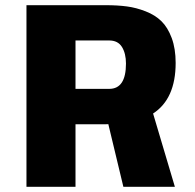

<svg xmlns="http://www.w3.org/2000/svg" viewBox="-20 -720 750 740"><path d="M385.5 -241H271V0H82V-700H388Q433.5 -700 469.2 -695.2Q505 -690.5 541.5 -676.2Q578 -662 602.2 -638.2Q626.5 -614.5 641.8 -573.5Q657 -532.5 657 -477.5Q657 -339 570 -282.5L654 0H455.5L397.5 -241.5Q393.5 -241 385.5 -241ZM271 -564V-377.5H401Q465.5 -377.5 465.5 -475Q465.5 -514 450 -539Q434.5 -564 401 -564Z"/></svg>

Font: League Mono ExtraBold
Style: Regular
Weight: 800
Width: 6
Designer: Tyler Finck
Foundry: The League of Moveable Type / Tyler Finck
Version: Version 2.210